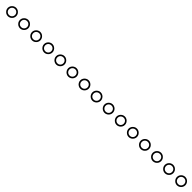

<svg xmlns="http://www.w3.org/2000/svg" viewBox="752 -2628 4496 4496"><g transform="rotate(45 3000.0 -380.0)"><path d="M80 -380Q80 -342 99 -310.5Q118 -279 149.5 -260Q181 -241 219 -241Q257 -241 288.5 -260Q320 -279 339 -310.5Q358 -342 358 -380Q358 -418 339 -449.5Q320 -481 288.5 -500Q257 -519 219 -519Q181 -519 149.5 -500Q118 -481 99 -449.5Q80 -418 80 -380ZM120 -380Q120 -422 148.5 -450.5Q177 -479 219 -479Q261 -479 289.5 -450.5Q318 -422 318 -380Q318 -338 289.5 -309.5Q261 -281 219 -281Q177 -281 148.5 -309.5Q120 -338 120 -380Z M480 -380Q480 -342 499 -310.5Q518 -279 549.5 -260Q581 -241 619 -241Q657 -241 688.5 -260Q720 -279 739 -310.5Q758 -342 758 -380Q758 -418 739 -449.5Q720 -481 688.5 -500Q657 -519 619 -519Q581 -519 549.5 -500Q518 -481 499 -449.5Q480 -418 480 -380ZM520 -380Q520 -422 548.5 -450.5Q577 -479 619 -479Q661 -479 689.5 -450.5Q718 -422 718 -380Q718 -338 689.5 -309.5Q661 -281 619 -281Q577 -281 548.5 -309.5Q520 -338 520 -380Z M880 -380Q880 -342 899 -310.5Q918 -279 949.5 -260Q981 -241 1019 -241Q1057 -241 1088.5 -260Q1120 -279 1139 -310.5Q1158 -342 1158 -380Q1158 -418 1139 -449.5Q1120 -481 1088.5 -500Q1057 -519 1019 -519Q981 -519 949.5 -500Q918 -481 899 -449.5Q880 -418 880 -380ZM920 -380Q920 -422 948.5 -450.5Q977 -479 1019 -479Q1061 -479 1089.5 -450.5Q1118 -422 1118 -380Q1118 -338 1089.5 -309.5Q1061 -281 1019 -281Q977 -281 948.5 -309.5Q920 -338 920 -380Z M1280 -380Q1280 -342 1299 -310.5Q1318 -279 1349.5 -260Q1381 -241 1419 -241Q1457 -241 1488.5 -260Q1520 -279 1539 -310.5Q1558 -342 1558 -380Q1558 -418 1539 -449.5Q1520 -481 1488.5 -500Q1457 -519 1419 -519Q1381 -519 1349.5 -500Q1318 -481 1299 -449.5Q1280 -418 1280 -380ZM1320 -380Q1320 -422 1348.5 -450.5Q1377 -479 1419 -479Q1461 -479 1489.5 -450.5Q1518 -422 1518 -380Q1518 -338 1489.5 -309.5Q1461 -281 1419 -281Q1377 -281 1348.5 -309.5Q1320 -338 1320 -380Z M1680 -380Q1680 -342 1699 -310.5Q1718 -279 1749.5 -260Q1781 -241 1819 -241Q1857 -241 1888.5 -260Q1920 -279 1939 -310.5Q1958 -342 1958 -380Q1958 -418 1939 -449.5Q1920 -481 1888.5 -500Q1857 -519 1819 -519Q1781 -519 1749.5 -500Q1718 -481 1699 -449.5Q1680 -418 1680 -380ZM1720 -380Q1720 -422 1748.5 -450.5Q1777 -479 1819 -479Q1861 -479 1889.5 -450.5Q1918 -422 1918 -380Q1918 -338 1889.5 -309.5Q1861 -281 1819 -281Q1777 -281 1748.5 -309.5Q1720 -338 1720 -380Z M2080 -380Q2080 -342 2099 -310.5Q2118 -279 2149.5 -260Q2181 -241 2219 -241Q2257 -241 2288.5 -260Q2320 -279 2339 -310.5Q2358 -342 2358 -380Q2358 -418 2339 -449.5Q2320 -481 2288.5 -500Q2257 -519 2219 -519Q2181 -519 2149.5 -500Q2118 -481 2099 -449.5Q2080 -418 2080 -380ZM2120 -380Q2120 -422 2148.5 -450.5Q2177 -479 2219 -479Q2261 -479 2289.5 -450.5Q2318 -422 2318 -380Q2318 -338 2289.5 -309.5Q2261 -281 2219 -281Q2177 -281 2148.5 -309.5Q2120 -338 2120 -380Z M2480 -380Q2480 -342 2499 -310.5Q2518 -279 2549.5 -260Q2581 -241 2619 -241Q2657 -241 2688.5 -260Q2720 -279 2739 -310.5Q2758 -342 2758 -380Q2758 -418 2739 -449.5Q2720 -481 2688.5 -500Q2657 -519 2619 -519Q2581 -519 2549.5 -500Q2518 -481 2499 -449.5Q2480 -418 2480 -380ZM2520 -380Q2520 -422 2548.5 -450.5Q2577 -479 2619 -479Q2661 -479 2689.5 -450.5Q2718 -422 2718 -380Q2718 -338 2689.5 -309.5Q2661 -281 2619 -281Q2577 -281 2548.5 -309.5Q2520 -338 2520 -380Z M2880 -380Q2880 -342 2899 -310.5Q2918 -279 2949.5 -260Q2981 -241 3019 -241Q3057 -241 3088.5 -260Q3120 -279 3139 -310.5Q3158 -342 3158 -380Q3158 -418 3139 -449.5Q3120 -481 3088.5 -500Q3057 -519 3019 -519Q2981 -519 2949.5 -500Q2918 -481 2899 -449.5Q2880 -418 2880 -380ZM2920 -380Q2920 -422 2948.5 -450.5Q2977 -479 3019 -479Q3061 -479 3089.5 -450.5Q3118 -422 3118 -380Q3118 -338 3089.5 -309.5Q3061 -281 3019 -281Q2977 -281 2948.5 -309.5Q2920 -338 2920 -380Z M3280 -380Q3280 -342 3299 -310.5Q3318 -279 3349.5 -260Q3381 -241 3419 -241Q3457 -241 3488.5 -260Q3520 -279 3539 -310.5Q3558 -342 3558 -380Q3558 -418 3539 -449.5Q3520 -481 3488.5 -500Q3457 -519 3419 -519Q3381 -519 3349.5 -500Q3318 -481 3299 -449.5Q3280 -418 3280 -380ZM3320 -380Q3320 -422 3348.5 -450.5Q3377 -479 3419 -479Q3461 -479 3489.5 -450.5Q3518 -422 3518 -380Q3518 -338 3489.5 -309.5Q3461 -281 3419 -281Q3377 -281 3348.5 -309.5Q3320 -338 3320 -380Z M3680 -380Q3680 -342 3699 -310.5Q3718 -279 3749.5 -260Q3781 -241 3819 -241Q3857 -241 3888.5 -260Q3920 -279 3939 -310.5Q3958 -342 3958 -380Q3958 -418 3939 -449.5Q3920 -481 3888.5 -500Q3857 -519 3819 -519Q3781 -519 3749.5 -500Q3718 -481 3699 -449.5Q3680 -418 3680 -380ZM3720 -380Q3720 -422 3748.5 -450.5Q3777 -479 3819 -479Q3861 -479 3889.5 -450.5Q3918 -422 3918 -380Q3918 -338 3889.5 -309.5Q3861 -281 3819 -281Q3777 -281 3748.5 -309.5Q3720 -338 3720 -380Z M4080 -380Q4080 -342 4099 -310.5Q4118 -279 4149.5 -260Q4181 -241 4219 -241Q4257 -241 4288.5 -260Q4320 -279 4339 -310.5Q4358 -342 4358 -380Q4358 -418 4339 -449.5Q4320 -481 4288.5 -500Q4257 -519 4219 -519Q4181 -519 4149.5 -500Q4118 -481 4099 -449.5Q4080 -418 4080 -380ZM4120 -380Q4120 -422 4148.5 -450.5Q4177 -479 4219 -479Q4261 -479 4289.5 -450.5Q4318 -422 4318 -380Q4318 -338 4289.5 -309.5Q4261 -281 4219 -281Q4177 -281 4148.5 -309.5Q4120 -338 4120 -380Z M4480 -380Q4480 -342 4499 -310.5Q4518 -279 4549.5 -260Q4581 -241 4619 -241Q4657 -241 4688.5 -260Q4720 -279 4739 -310.5Q4758 -342 4758 -380Q4758 -418 4739 -449.5Q4720 -481 4688.5 -500Q4657 -519 4619 -519Q4581 -519 4549.5 -500Q4518 -481 4499 -449.5Q4480 -418 4480 -380ZM4520 -380Q4520 -422 4548.5 -450.5Q4577 -479 4619 -479Q4661 -479 4689.5 -450.5Q4718 -422 4718 -380Q4718 -338 4689.5 -309.5Q4661 -281 4619 -281Q4577 -281 4548.5 -309.5Q4520 -338 4520 -380Z M4880 -380Q4880 -342 4899 -310.5Q4918 -279 4949.5 -260Q4981 -241 5019 -241Q5057 -241 5088.5 -260Q5120 -279 5139 -310.5Q5158 -342 5158 -380Q5158 -418 5139 -449.5Q5120 -481 5088.5 -500Q5057 -519 5019 -519Q4981 -519 4949.5 -500Q4918 -481 4899 -449.5Q4880 -418 4880 -380ZM4920 -380Q4920 -422 4948.5 -450.5Q4977 -479 5019 -479Q5061 -479 5089.5 -450.5Q5118 -422 5118 -380Q5118 -338 5089.5 -309.5Q5061 -281 5019 -281Q4977 -281 4948.5 -309.5Q4920 -338 4920 -380Z M5280 -380Q5280 -342 5299 -310.5Q5318 -279 5349.5 -260Q5381 -241 5419 -241Q5457 -241 5488.5 -260Q5520 -279 5539 -310.5Q5558 -342 5558 -380Q5558 -418 5539 -449.5Q5520 -481 5488.5 -500Q5457 -519 5419 -519Q5381 -519 5349.5 -500Q5318 -481 5299 -449.5Q5280 -418 5280 -380ZM5320 -380Q5320 -422 5348.5 -450.5Q5377 -479 5419 -479Q5461 -479 5489.5 -450.5Q5518 -422 5518 -380Q5518 -338 5489.5 -309.5Q5461 -281 5419 -281Q5377 -281 5348.5 -309.5Q5320 -338 5320 -380Z M5680 -380Q5680 -342 5699 -310.5Q5718 -279 5749.5 -260Q5781 -241 5819 -241Q5857 -241 5888.5 -260Q5920 -279 5939 -310.5Q5958 -342 5958 -380Q5958 -418 5939 -449.5Q5920 -481 5888.5 -500Q5857 -519 5819 -519Q5781 -519 5749.5 -500Q5718 -481 5699 -449.5Q5680 -418 5680 -380ZM5720 -380Q5720 -422 5748.5 -450.5Q5777 -479 5819 -479Q5861 -479 5889.5 -450.5Q5918 -422 5918 -380Q5918 -338 5889.5 -309.5Q5861 -281 5819 -281Q5777 -281 5748.5 -309.5Q5720 -338 5720 -380Z"/></g></svg>

Font: text-security-circle
Style: Regular
Weight: 400
Monospace: yes
Foundry: Oskari Noppa
Version: Version 3.000;hotconv 1.0.118;makeotfexe 2.5.65603